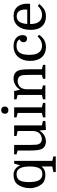

<svg xmlns="http://www.w3.org/2000/svg" viewBox="1148 -1952 984 3321"><g transform="rotate(-90 1640.5 -292.0)"><path d="M324 139V180H595V139L518 120V-540H471L441 -437C400 -522 346 -550 275 -550C203 -550 149 -528 114 -485C73 -434 46 -355 46 -270C46 -187 74 -114 115 -63C151 -19 207 0 275 0C334 0 382 -16 421 -67V120ZM421 -271C421 -192 409 -134 386 -98C369 -67 334 -52 287 -52C238 -52 209 -72 186 -105C163 -142 151 -200 151 -278C151 -357 161 -418 185 -451C206 -482 241 -498 286 -498C337 -498 365 -480 386 -445C409 -408 421 -350 421 -271Z M630 -540V-499L697 -480V-259C697 -146 709 -81 734 -44C758 -11 802 10 853 10C929 10 1000 -32 1039 -100H1043L1054 10L1209 0V-41L1132 -60V-540H948V-499L1035 -480V-213C1032 -161 1017 -123 990 -98C965 -75 930 -61 894 -61C855 -61 825 -78 810 -110C798 -134 794 -172 794 -257V-540Z M1333 -701C1333 -662 1356 -639 1395 -639C1434 -639 1458 -664 1458 -701C1458 -740 1434 -764 1395 -764C1358 -764 1333 -740 1333 -701ZM1347 -60 1270 -41V0H1521V-41L1444 -60V-540H1270V-499L1347 -480Z M1582 -41V0H1823V-41L1756 -60V-327C1759 -379 1774 -417 1801 -442C1829 -467 1862 -479 1901 -479C1942 -479 1973 -462 1989 -430C2001 -406 2005 -370 2005 -283V-60L1938 -41V0H2179V-41L2102 -60V-281C2102 -396 2092 -459 2065 -496C2038 -532 1997 -550 1942 -550C1865 -550 1792 -508 1752 -440H1748L1726 -540H1582V-499L1659 -480V-60Z M2503 -550C2348 -550 2247 -437 2247 -264C2247 -201 2259 -147 2283 -102C2322 -29 2392 10 2485 10C2578 10 2646 -29 2699 -110L2669 -134C2629 -85 2570 -57 2509 -57C2449 -57 2405 -85 2378 -134C2361 -167 2352 -214 2352 -279C2352 -430 2400 -499 2509 -499C2564 -499 2600 -483 2620 -444C2589 -435 2570 -409 2570 -376C2570 -340 2594 -317 2631 -317C2672 -317 2693 -345 2693 -394C2693 -488 2618 -550 2503 -550Z M3234 -264C3237 -291 3237 -298 3237 -311C3237 -460 3160 -550 3024 -550C2950 -550 2892 -524 2849 -473C2806 -422 2784 -349 2784 -256C2784 -199 2793 -147 2813 -106C2850 -30 2924 10 3016 10C3069 10 3112 -1 3145 -24C3178 -47 3207 -74 3230 -106L3198 -130C3157 -85 3105 -57 3042 -57C2985 -57 2932 -82 2905 -143C2892 -175 2885 -215 2885 -264ZM3018 -496C3094 -496 3136 -442 3136 -346V-313H2886C2894 -435 2938 -496 3018 -496Z"/></g></svg>

Font: Domine
Style: Regular
Weight: 400
Designer: Pablo Impallari, Rodrigo Fuenzalida, Brenda Gallo
Foundry: Pablo Impallari, Rodrigo Fuenzalida, Brenda Gallo
Version: Version 2.000